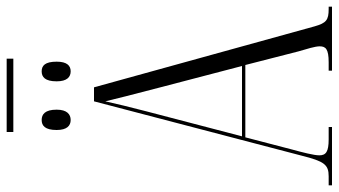

<svg xmlns="http://www.w3.org/2000/svg" viewBox="-240 -776 1016 576"><g transform="rotate(-90 268.0 -488.0)"><path d="M160 -956H380V-976H160ZM196 -784C213 -784 227 -795 227 -826C227 -861 213 -871 196 -871C179 -871 166 -861 166 -826C166 -795 179 -784 196 -784ZM342 -784C359 -784 371 -795 371 -826C371 -861 359 -871 342 -871C325 -871 312 -861 312 -826C312 -795 325 -784 342 -784ZM0 0H175V-10H138C101 -10 90 -18 90 -38C90 -54 99 -89 107 -118L144 -260H361L402 -100C409 -76 417 -51 417 -37C417 -19 409 -10 369 -10H344V0H536V-10H529C496 -10 487 -17 477 -52L294 -714H252L89 -91C72 -23 62 -10 27 -10H0ZM147 -270 222 -557C237 -615 242 -636 252 -680C260 -646 270 -607 295 -511L358 -270Z"/></g></svg>

Font: Noto Serif Display ExtraCondensed Light
Style: Regular
Weight: 300
Width: 2
Designer: Monotype Design Team
Foundry: Monotype Imaging Inc.
Version: Version 2.009